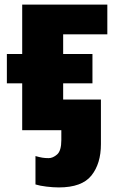

<svg xmlns="http://www.w3.org/2000/svg" viewBox="-20 -569 512 839"><path d="M237 250Q213 250 183.5 246.5Q154 243 135 237V113Q153 118 165 120Q177 122 193 122Q211 122 229.5 106Q248 90 248 43V0H77V-205H10V-333H77V-549H449V-419H256V-333H384V-205H256V-134H421V61Q421 146 379.5 198Q338 250 237 250Z"/></svg>

Font: Noto Sans Disp ExtBd
Style: Regular
Weight: 800
Designer: Monotype Design Team
Foundry: Monotype Imaging Inc.
Version: Version 2.000;GOOG;noto-source:20170915:90ef993387c0; ttfaut